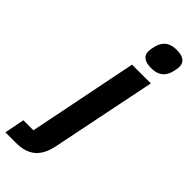

<svg xmlns="http://www.w3.org/2000/svg" viewBox="-401 -780 1013 1013"><g transform="rotate(45 105.5 -273.5)"><path d="M206 -583C273 -583 293 -620 302 -655C305 -667 308 -683 308 -695C308 -727 285 -747 236 -747C169 -747 149 -710 140 -675C137 -663 134 -647 134 -635C134 -603 157 -583 206 -583ZM0 88H-75L-97 200H-18C79 200 126 152 144 61L263 -525H123Z"/></g></svg>

Font: Braiins Sans
Style: Bold Italic
Weight: 700
Italic angle: -11.31°
Designer: Mike Abbink, Paul van der Laan, Pieter van Rosmalen, Jiri Chlebus, Lubos Buracinsky
Foundry: Bold Monday, Sudetype
Version: Version 1.000;hotconv 1.0.109;makeotfexe 2.5.65596